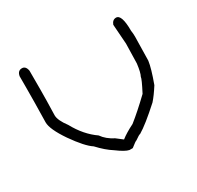

<svg xmlns="http://www.w3.org/2000/svg" viewBox="-107 -582 713 695"><g transform="rotate(-30 250.0 -234.5)"><path d="M59.6 -460.4Q75.2 -460.4 79.1 -439V-360.8Q79.1 -321.3 77.1 -253.4Q77.1 -232.4 102.5 -198.7Q133.3 -142.1 178.7 -110.8Q194.8 -87.4 225.6 -71.8L251 -52.2Q271.5 -68.4 305.7 -85.4Q342.8 -114.7 391.6 -161.6Q417 -210.4 417 -218.3Q424.3 -231.4 428.7 -267.1Q428.7 -281.7 430.7 -349.1L424.8 -431.2Q431.2 -448.7 446.3 -448.7Q469.7 -448.7 469.7 -380.4Q471.7 -367.7 471.7 -355Q469.7 -280.8 469.7 -255.4Q465.8 -226.1 444.3 -167.5Q423.8 -135.3 407.2 -116.7Q344.2 -59.6 311.5 -40.5Q307.1 -40.5 288.1 -26.9Q284.7 -26.9 262.7 -9.3H249Q232.9 -12.2 200.2 -36.6Q172.4 -54.2 143.6 -85.4Q116.2 -103 75.2 -161.6Q36.1 -218.8 36.1 -247.6Q38.1 -339.8 38.1 -392.1V-439Q41.5 -460.4 59.6 -460.4Z"/></g></svg>

Font: CEF Fonts CJK Mono
Style: Regular
Weight: 400
Designer: PartyBoss (派对大魔王)
Version: Release 2.25